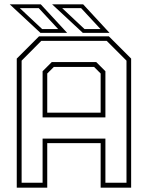

<svg xmlns="http://www.w3.org/2000/svg" viewBox="-20 -868 684 888"><path d="M57.5 0V-597L160.5 -700H483.5L586.5 -597V0H445.5V-206H198.5V0ZM80 -23H177V-227H467.5V-23H565V-587.5L473.5 -679H171L80 -587.5ZM198.5 -347H445.5V-528L415 -558.5H229L198.5 -528ZM177 -325V-538.5L219.5 -581H425L467.5 -538.5V-325ZM486.5 -716H363L221 -848H364.5ZM445 -733.5 355 -830.5H267.5L371 -733.5ZM290.5 -716H167L25 -848H168.5ZM249 -733.5 159 -830.5H71.5L175 -733.5Z"/></svg>

Font: Tourney Thin ExtraLight
Style: Regular
Weight: 250
Version: Version 1.015